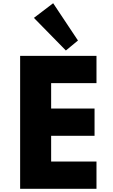

<svg xmlns="http://www.w3.org/2000/svg" viewBox="-20 -1172 704 1192"><path d="M105 0H579V-169H297.5V-329H567V-498H297.5V-656H579V-825H105ZM389 -858.5 464 -920.5 310 -1152 190.5 -1061Z"/></svg>

Font: Spartan ExtraBold
Style: Regular
Weight: 800
Designer: Matt Bailey, Mirko Velimirovic
Foundry: Matt Bailey
Version: Version 1.003; ttfautohint (v1.8.3)